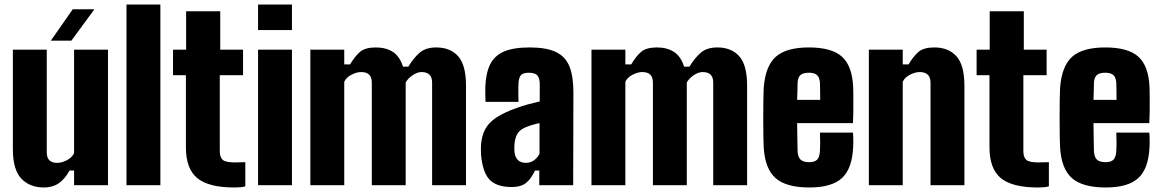

<svg xmlns="http://www.w3.org/2000/svg" viewBox="-20 -820 5138 850"><path d="M174 10Q112 10 74.5 -29.2Q37 -68.5 37 -159V-600H187V-146Q187 -122 198.5 -110.5Q210 -99 233 -99Q253.5 -99 276.2 -110.8Q299 -122.5 308 -142V-600H458V0H308V-65H288Q265 -24.5 238.2 -7.2Q211.5 10 174 10ZM205 -640 302 -779H398L296 -640Z M540 0V-800H690V0Z M1018 10Q903.5 10 853.2 -31.5Q803 -73 803 -168V-487H746V-600H804V-770H955V-600H1056V-487H953V-151Q953 -124 965.8 -112.5Q978.5 -101 1018 -101Q1029.5 -101 1040.8 -101.5Q1052 -102 1066 -102V5Q1055.5 8 1043.5 9Q1031.5 10 1018 10Z M1122.5 -687V-800H1272.5V-687ZM1122.5 0V-600H1272.5V0Z M1354 0V-600H1504V-535H1530Q1551 -571 1574 -590.5Q1597 -610 1644 -610Q1689 -610 1719.5 -590Q1750 -570 1764 -525H1788Q1809 -561 1836.5 -585.5Q1864 -610 1911 -610Q1973.5 -610 2008.2 -571Q2043 -532 2043 -441V0H1893V-454Q1893 -478 1881.2 -489.5Q1869.5 -501 1846 -501Q1827.5 -501 1806.8 -487Q1786 -473 1776 -455V0H1626V-454Q1626 -478 1614.2 -489.5Q1602.5 -501 1579 -501Q1559 -501 1536 -489.2Q1513 -477.5 1504 -458V0Z M2245.5 8Q2179 8 2147.8 -24.2Q2116.5 -56.5 2109.5 -136Q2109 -145 2109 -158Q2109 -171 2109.5 -180Q2113 -221 2129 -249.8Q2145 -278.5 2177.8 -300Q2210.5 -321.5 2264.5 -341Q2291.5 -351 2316.8 -357.8Q2342 -364.5 2369.5 -371V-448Q2369.5 -472 2359.8 -485Q2350 -498 2320.5 -498Q2296 -498 2286.5 -487.5Q2277 -477 2275.5 -453Q2275 -446 2274.8 -429.2Q2274.5 -412.5 2274.8 -395.2Q2275 -378 2275.5 -369H2129.5Q2129 -374.5 2128.5 -397Q2128 -419.5 2128.5 -436Q2131 -496.5 2150 -535Q2169 -573.5 2211 -591.8Q2253 -610 2324.5 -610Q2399 -610 2441.2 -589.8Q2483.5 -569.5 2501 -525.8Q2518.5 -482 2518.5 -412L2517.5 0H2367.5V-65H2348.5Q2330.5 -27 2308 -9.5Q2285.5 8 2245.5 8ZM2308.5 -99Q2328 -99 2343.5 -110Q2359 -121 2368.5 -139V-275Q2350.5 -271.5 2333.8 -266.2Q2317 -261 2303.5 -255Q2277.5 -243 2268.2 -223.5Q2259 -204 2257.5 -180Q2257 -170.5 2257 -163Q2257 -155.5 2257.5 -148Q2260 -124 2272.8 -111.5Q2285.5 -99 2308.5 -99Z M2598.5 0V-600H2748.5V-535H2774.5Q2795.5 -571 2818.5 -590.5Q2841.5 -610 2888.5 -610Q2933.5 -610 2964 -590Q2994.5 -570 3008.5 -525H3032.5Q3053.5 -561 3081 -585.5Q3108.5 -610 3155.5 -610Q3218 -610 3252.8 -571Q3287.5 -532 3287.5 -441V0H3137.5V-454Q3137.5 -478 3125.8 -489.5Q3114 -501 3090.5 -501Q3072 -501 3051.2 -487Q3030.5 -473 3020.5 -455V0H2870.5V-454Q2870.5 -478 2858.8 -489.5Q2847 -501 2823.5 -501Q2803.5 -501 2780.5 -489.2Q2757.5 -477.5 2748.5 -458V0Z M3563 10Q3460.5 10 3413.5 -31.5Q3366.5 -73 3361 -168Q3360 -185 3359.5 -220.2Q3359 -255.5 3359 -297Q3359 -338.5 3359.5 -375Q3360 -411.5 3361 -430Q3368 -527 3414.2 -568.5Q3460.5 -610 3561 -610Q3661.5 -610 3707 -569.5Q3752.5 -529 3757 -436Q3757.5 -425 3757.8 -397.2Q3758 -369.5 3757.8 -336.2Q3757.5 -303 3756 -275H3509Q3509 -243 3509.8 -211.8Q3510.5 -180.5 3511 -152Q3512 -125 3524 -113.5Q3536 -102 3563 -102Q3587 -102 3597.8 -113.5Q3608.5 -125 3610 -152Q3611 -164 3611 -185.5Q3611 -207 3610 -233H3756Q3757 -228 3757.5 -206.2Q3758 -184.5 3757 -168Q3752.5 -73 3707.2 -31.5Q3662 10 3563 10ZM3509 -378H3611Q3611 -396 3610.8 -412Q3610.5 -428 3610.2 -439Q3610 -450 3610 -453Q3608.5 -477 3597.2 -487.5Q3586 -498 3561 -498Q3535 -498 3523.5 -487.5Q3512 -477 3511 -453Q3510.5 -435 3510.2 -416.2Q3510 -397.5 3509 -378Z M3826.5 0V-600H3976.5V-535H4002.5Q4023.5 -571 4046.5 -590.5Q4069.5 -610 4116.5 -610Q4179 -610 4214.2 -571Q4249.5 -532 4249.5 -441V0H4099.5V-454Q4099.5 -478 4087.2 -489.5Q4075 -501 4051.5 -501Q4031.5 -501 4008.5 -489.2Q3985.5 -477.5 3976.5 -458V0Z M4575.5 10Q4461 10 4410.8 -31.5Q4360.5 -73 4360.5 -168V-487H4303.5V-600H4361.5V-770H4512.5V-600H4613.5V-487H4510.5V-151Q4510.5 -124 4523.2 -112.5Q4536 -101 4575.5 -101Q4587 -101 4598.2 -101.5Q4609.5 -102 4623.5 -102V5Q4613 8 4601 9Q4589 10 4575.5 10Z M4875 10Q4772.5 10 4725.5 -31.5Q4678.5 -73 4673 -168Q4672 -185 4671.5 -220.2Q4671 -255.5 4671 -297Q4671 -338.5 4671.5 -375Q4672 -411.5 4673 -430Q4680 -527 4726.2 -568.5Q4772.5 -610 4873 -610Q4973.5 -610 5019 -569.5Q5064.5 -529 5069 -436Q5069.5 -425 5069.8 -397.2Q5070 -369.5 5069.8 -336.2Q5069.5 -303 5068 -275H4821Q4821 -243 4821.8 -211.8Q4822.5 -180.5 4823 -152Q4824 -125 4836 -113.5Q4848 -102 4875 -102Q4899 -102 4909.8 -113.5Q4920.5 -125 4922 -152Q4923 -164 4923 -185.5Q4923 -207 4922 -233H5068Q5069 -228 5069.5 -206.2Q5070 -184.5 5069 -168Q5064.5 -73 5019.2 -31.5Q4974 10 4875 10ZM4821 -378H4923Q4923 -396 4922.8 -412Q4922.5 -428 4922.2 -439Q4922 -450 4922 -453Q4920.5 -477 4909.2 -487.5Q4898 -498 4873 -498Q4847 -498 4835.5 -487.5Q4824 -477 4823 -453Q4822.5 -435 4822.2 -416.2Q4822 -397.5 4821 -378Z"/></svg>

Font: Big Shoulders Display Thin Black
Style: Regular
Weight: 900
Version: Version 2.002